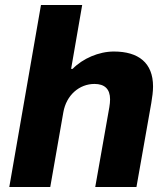

<svg xmlns="http://www.w3.org/2000/svg" viewBox="-20 -744 669 764"><path d="M17 0H180L232 -297C244 -366 296 -410 356 -410C396 -410 418 -390 418 -349C418 -339 417 -329 415 -317L359 0H523L582 -334C586 -358 589 -380 589 -400C589 -494 531 -539 433 -539C373 -539 309 -511 269 -470H263L307 -724H143Z"/></svg>

Font: Archivo ExtraBold
Style: Italic
Weight: 800
Italic angle: -10°
Designer: Hector Gatti
Foundry: Omnibus-Type
Version: Version 2.001